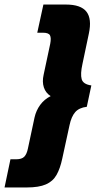

<svg xmlns="http://www.w3.org/2000/svg" viewBox="-77 -721 422 845"><path d="M-57 104 -31 -20H-6Q19 -20 30 -31.5Q41 -43 46 -68L75 -204Q82 -235 100 -259.5Q118 -284 146 -298Q124 -312 116 -336.5Q108 -361 115 -392L144 -528Q149 -554 143 -565.5Q137 -577 112 -577H87L114 -701H213Q279 -701 303.5 -669.5Q328 -638 314 -573L286 -440Q276 -395 282.5 -372.5Q289 -350 325 -345L305 -251Q271 -247 254 -227.5Q237 -208 229 -170L197 -23Q188 20 172 48.5Q156 77 125 90.5Q94 104 41 104Z"/></svg>

Font: Kanit SemiBold
Style: Italic
Weight: 600
Italic angle: -12°
Designer: Katatrad Team
Foundry: CadsonDemak
Version: Version 2.000; ttfautohint (v1.8.3)